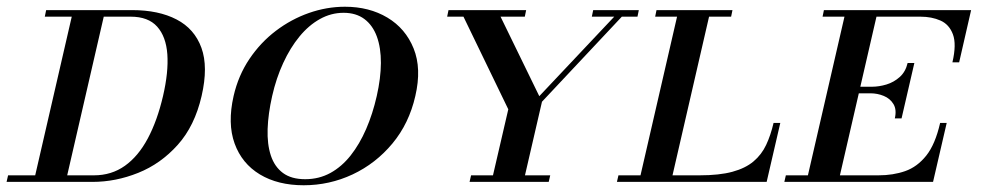

<svg xmlns="http://www.w3.org/2000/svg" viewBox="-82 -540 2950 570"><path d="M-62.5 0 -58 -19.5H197Q249 -19.5 288.8 -47.8Q328.5 -76 356.8 -129Q385 -182 402 -255Q418.5 -326 414.8 -378.8Q411 -431.5 384.5 -461Q358 -490.5 306 -490.5H51L55 -510H310Q389 -510 442.2 -482.2Q495.5 -454.5 516 -398Q536.5 -341.5 516.5 -255Q496 -166 445.5 -109.8Q395 -53.5 328.2 -26.8Q261.5 0 192.5 0ZM18 0 135.5 -510H230.5L113 0Z M819.5 10Q743 10 689.5 -22.2Q636 -54.5 614.5 -114Q593 -173.5 611.5 -255Q625.5 -316 658.5 -365Q691.5 -414 737 -448.5Q782.5 -483 835.2 -501.5Q888 -520 942 -520Q1014 -520 1068 -487.8Q1122 -455.5 1146 -396Q1170 -336.5 1151 -255Q1132.5 -173.5 1083 -114Q1033.5 -54.5 964.8 -22.2Q896 10 819.5 10ZM824 -8Q865 -8 898.8 -26.5Q932.5 -45 959 -78.5Q985.5 -112 1005 -157Q1024.5 -202 1036.5 -255Q1048.5 -308 1048.8 -353Q1049 -398 1036.8 -431.5Q1024.5 -465 999.8 -483.5Q975 -502 938 -502Q901 -502 867.8 -483.5Q834.5 -465 807 -431.5Q779.5 -398 758.8 -353Q738 -308 726 -255Q714 -202 712.5 -157Q711 -112 722 -78.5Q733 -45 758 -26.5Q783 -8 824 -8Z M1377 0 1427 -215.5 1284.5 -510H1394.5L1519 -254.5L1758 -508H1780.5L1527 -238L1472 0ZM1312 0 1316.5 -19.5H1551.5L1547 0ZM1245.5 -490.5 1249.5 -510H1480L1476 -490.5ZM1675 -490.5 1679 -510H1814.5L1810.5 -490.5Z M1815 0 1932.5 -510H2027.5L1910 0ZM1749.5 0 1754 -19.5H1994.5Q2053.5 -19.5 2092.2 -30Q2131 -40.5 2155 -60.8Q2179 -81 2192.5 -109.8Q2206 -138.5 2214.5 -175H2234.5L2194 0ZM1863 -490.5 1867 -510H2092.5L2088.5 -490.5Z M2312 0 2429.5 -510H2524.5L2407 0ZM2246.5 0 2251 -19.5H2526Q2569.5 -19.5 2605.2 -32Q2641 -44.5 2667.8 -78Q2694.5 -111.5 2709 -175H2728.5L2688 0ZM2574.5 -188.5Q2580.5 -214.5 2570.5 -231Q2560.5 -247.5 2541.8 -255.2Q2523 -263 2502 -263H2447L2451.5 -282.5H2506.5Q2527.5 -282.5 2549.8 -289.2Q2572 -296 2589.2 -311.5Q2606.5 -327 2612.5 -353H2632.5L2594.5 -188.5ZM2745.5 -355Q2758 -408.5 2747 -438Q2736 -467.5 2710 -479Q2684 -490.5 2650.5 -490.5H2360L2364 -510H2801L2765.5 -355Z"/></svg>

Font: Bodoni Moda SC
Style: Italic
Weight: 400
Italic angle: -13°
Designer: Owen Earl
Foundry: indestructible type
Version: Version 2.005